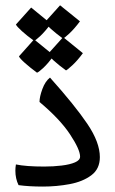

<svg xmlns="http://www.w3.org/2000/svg" viewBox="-20 -688 424 707"><path d="M138.2 -1Q86.4 -1 48.3 -6.3Q36.6 -30.3 36.6 -59.6Q36.6 -70.3 38.6 -82.5Q75.2 -74.7 143.1 -74.7Q176.8 -74.7 207 -78.4Q237.3 -82 256.1 -90.1Q274.9 -98.1 274.9 -111.3Q274.9 -137.2 237.8 -193.4Q200.7 -249.5 125.5 -312.5Q125.5 -331.5 136 -360.1Q146.5 -388.7 164.1 -402.3Q255.9 -299.8 301.8 -231.7Q347.7 -163.6 347.7 -109.4Q347.7 -65.9 316.2 -42.5Q284.7 -19 236.6 -10Q188.5 -1 138.2 -1ZM211.9 -545.9Q186 -564.9 167 -582Q147.9 -599.1 145 -606L201.2 -668.5L274.4 -609.4Q253.9 -582 235.6 -564.9Q217.3 -547.9 211.9 -545.9ZM116.2 -420.4Q90.3 -439.5 71.5 -456.3Q52.7 -473.1 49.8 -480.5L105.5 -543L178.7 -483.4Q156.2 -453.6 139.2 -437.7Q122.1 -421.9 116.2 -420.4ZM105.5 -537.6Q79.1 -556.6 60.5 -573.5Q42 -590.3 38.6 -597.7L94.7 -660.2L167.5 -600.6Q145 -570.8 127.9 -554.9Q110.8 -539.1 105.5 -537.6ZM223.1 -428.7Q196.8 -447.8 178 -464.8Q159.2 -481.9 156.2 -488.8L212.4 -551.3L285.2 -492.2Q265.1 -464.8 246.6 -447.8Q228 -430.7 223.1 -428.7Z"/></svg>

Font: Harmattan Medium
Style: Regular
Weight: 500
Designer: George W. Nuss III and SIL International
Foundry: SIL International
Version: Version 4.000